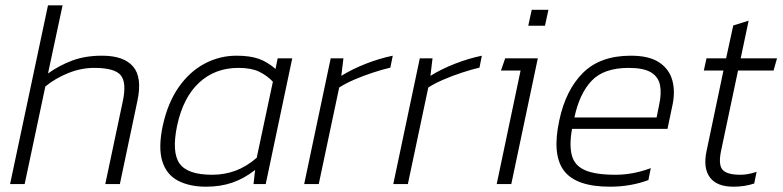

<svg xmlns="http://www.w3.org/2000/svg" viewBox="-20 -694 2951 724"><path d="M18 0 161 -674H216L161 -417Q203 -447 252 -465.5Q301 -484 365 -484Q447 -484 482 -443Q517 -402 498 -313L432 0H377L443 -312Q458 -382 435.5 -410Q413 -438 335 -438Q286 -438 237.5 -418.5Q189 -399 151 -368L73 0Z M757 10Q695 10 651.5 -12.5Q608 -35 592 -86Q576 -137 594 -221Q613 -307 654 -365.5Q695 -424 751.5 -454Q808 -484 872 -484Q922 -484 955 -472.5Q988 -461 1019 -434L1027 -474H1082L982 0H936L942 -53Q901 -21 856.5 -5.5Q812 10 757 10ZM780 -35Q827 -35 868.5 -50.5Q910 -66 948 -99L1009 -386Q986 -410 956.5 -424Q927 -438 879 -438Q791 -438 731 -382.5Q671 -327 648 -221Q627 -120 657 -77.5Q687 -35 780 -35Z M1127 0 1227 -474H1275L1267 -408Q1309 -434 1360.5 -454Q1412 -474 1461 -484L1452 -439Q1422 -432 1385.5 -420Q1349 -408 1315.5 -393.5Q1282 -379 1259 -364L1182 0Z M1463 0 1563 -474H1611L1603 -408Q1645 -434 1696.5 -454Q1748 -474 1797 -484L1788 -439Q1758 -432 1721.5 -420Q1685 -408 1651.5 -393.5Q1618 -379 1595 -364L1518 0Z M1972 -597 1985 -657H2048L2035 -597ZM1853 0 1943 -428H1869L1885 -474H2008L1908 0Z M2280 10Q2152 10 2106.5 -50.5Q2061 -111 2089 -240Q2113 -354 2178 -419Q2243 -484 2359 -484Q2428 -484 2466 -458.5Q2504 -433 2515.5 -390Q2527 -347 2515 -294L2497 -208H2137Q2126 -146 2136.5 -107.5Q2147 -69 2186.5 -52Q2226 -35 2301 -35Q2367 -35 2434 -60L2425 -15Q2358 10 2280 10ZM2146 -251H2456L2465 -296Q2475 -340 2469 -372Q2463 -404 2435 -421Q2407 -438 2351 -438Q2257 -438 2211 -389.5Q2165 -341 2146 -251Z M2746 10Q2683 10 2657 -25Q2631 -60 2644 -123L2708 -428H2634L2644 -474H2718L2745 -598L2803 -616L2773 -474H2910L2897 -428H2763L2699 -125Q2688 -72 2705 -53.5Q2722 -35 2772 -35Q2785 -35 2800 -37.5Q2815 -40 2833 -46L2824 -2Q2788 10 2746 10Z"/></svg>

Font: Kanit ExtraLight
Style: Italic
Weight: 275
Italic angle: -12°
Designer: Katatrad Team
Foundry: CadsonDemak
Version: Version 2.000; ttfautohint (v1.8.3)